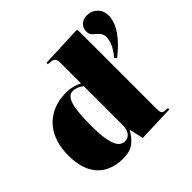

<svg xmlns="http://www.w3.org/2000/svg" viewBox="-190 -994 1213 1213"><g transform="rotate(-45 416.5 -387.5)"><path d="M257 14Q190 14 138 -13.5Q86 -41 56.5 -98.5Q27 -156 27 -246Q27 -335 59.5 -400Q92 -465 153.5 -501Q215 -537 301 -537Q330 -537 356 -530Q382 -523 406 -511V-696Q406 -719 398 -729.5Q390 -740 371 -742L343 -745L344 -757L623 -769L630 -761V-60Q630 -36 635 -26Q640 -16 658 -14L684 -12V0L438 9L417 -83H413Q394 -44 358 -15Q322 14 257 14ZM343 -55Q357 -55 371.5 -62Q386 -69 396 -89Q406 -109 406 -147V-486Q389 -500 370 -507Q351 -514 335 -514Q297 -514 279.5 -461Q262 -408 262 -275Q262 -193 272 -144.5Q282 -96 300 -75.5Q318 -55 343 -55ZM681 -463 667 -475Q705 -522 716 -552.5Q727 -583 727 -605Q727 -639 691 -666Q681 -674 671 -685.5Q661 -697 661 -719Q661 -751 682.5 -770Q704 -789 735 -789Q776 -789 804.5 -762Q833 -735 833 -688Q833 -663 820.5 -629Q808 -595 775 -553.5Q742 -512 681 -463Z"/></g></svg>

Font: Display Black
Style: Regular
Weight: 900
Designer: Latin by Veronika Burian and Jose Scaglione. Greek by Irene Vlachou. Cyrillic by Vera Evstafieva.
Foundry: TypeTogether
Version: Version 3.002